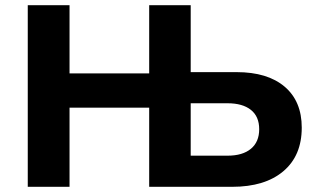

<svg xmlns="http://www.w3.org/2000/svg" viewBox="-20 -720 1211 740"><path d="M87 0V-700H248V-437H555V-700H715V0H555V-305H248V0ZM715 -82 679 -120H857Q915 -120 947 -146.5Q979 -173 979 -222Q979 -271 947 -296.5Q915 -322 857 -322H679L715 -360ZM555 0V-700H715V-398L679 -442H892Q1011 -442 1077 -386Q1143 -330 1143 -228Q1143 -120 1072 -60Q1001 0 875 0Z"/></svg>

Font: MOST Montserrat
Style: Bold
Weight: 700
Designer: Julieta Ulanovsky
Foundry: Julieta Ulanovsky
Version: Version 8.000;March 11, 2024;FontCreator 15.0.0.2926 64-bit